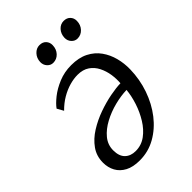

<svg xmlns="http://www.w3.org/2000/svg" viewBox="-222 -847 957 957"><g transform="rotate(-45 257.0 -368.0)"><path d="M73.5 -463Q87.5 -483 117.2 -506.8Q147 -530.5 188.5 -547.8Q230 -565 278 -565Q331.5 -565 368.8 -546Q406 -527 429 -494.8Q452 -462.5 462.2 -423Q472.5 -383.5 471.5 -342Q470 -272.5 447.8 -208.5Q425.5 -144.5 386.8 -94.8Q348 -45 296.5 -16Q245 13 184.5 13Q137.5 13 107 -3.2Q76.5 -19.5 61.5 -47Q46.5 -74.5 46.5 -109Q46.5 -155.5 71.8 -191Q97 -226.5 137.8 -252Q178.5 -277.5 225 -294Q271.5 -310.5 315 -318.8Q358.5 -327 388 -327.5Q390.5 -356.5 385.8 -388Q381 -419.5 367.2 -447Q353.5 -474.5 328.8 -491.5Q304 -508.5 266.5 -508.5Q239.5 -508.5 209.5 -500Q179.5 -491.5 149.5 -474Q119.5 -456.5 92.5 -429ZM203 -34.5Q243.5 -34.5 275.8 -58.2Q308 -82 331.2 -119.8Q354.5 -157.5 368.5 -200.5Q382.5 -243.5 386 -282.5Q346 -281.5 300.8 -270Q255.5 -258.5 215.8 -237.2Q176 -216 151 -185.8Q126 -155.5 126 -116.5Q126 -75.5 147 -55Q168 -34.5 203 -34.5ZM223.5 -636Q205.5 -636 192.5 -650.2Q179.5 -664.5 180 -685Q181 -711.5 197.8 -729.5Q214.5 -747.5 237 -747.5Q259 -747.5 271.5 -734Q284 -720.5 283.5 -700.5Q283 -673 265.8 -654.5Q248.5 -636 223.5 -636ZM394.5 -636Q376.5 -636 363.5 -650.2Q350.5 -664.5 351 -685Q352 -711.5 368.2 -729.5Q384.5 -747.5 407.5 -747.5Q429.5 -747.5 442.2 -734Q455 -720.5 454.5 -700.5Q454 -673 436.8 -654.5Q419.5 -636 394.5 -636Z"/></g></svg>

Font: Merriweather Light
Style: Italic
Weight: 300
Italic angle: -7.8°
Designer: Eben Sorkin
Foundry: Eben Sorkin
Version: Version 2.101